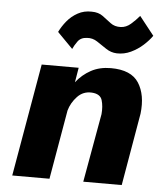

<svg xmlns="http://www.w3.org/2000/svg" viewBox="-51 -737 660 781"><g transform="rotate(5 279.0 -346.0)"><path d="M368 -280 318 0H475L526 -296Q535 -373 504 -421.5Q473 -470 390 -470Q344 -470 309 -451Q274 -432 249 -400L259 -460H108L28 0H180L229 -283Q238 -315 262 -340.5Q286 -366 321 -364Q356 -362 363.5 -337Q371 -312 368 -280ZM163 -598 226 -534Q232 -548 244.5 -565.5Q257 -583 282 -584Q305 -586 324.5 -573Q344 -560 364 -546.5Q384 -533 408 -532Q438 -531 465.5 -544Q493 -557 515 -577Q537 -597 550 -616L490 -692Q474 -673 455.5 -657Q437 -641 415 -640Q390 -639 373 -652Q356 -665 338 -678.5Q320 -692 292 -692Q261 -693 235.5 -679Q210 -665 192 -643Q174 -621 163 -598Z"/></g></svg>

Font: Jost* 700 Bold Italic
Style: Bold Italic
Weight: 700
Italic angle: -10°
Version: Version 3.200; ttfautohint (v0.97) -l 8 -r 50 -G 200 -x 14 -